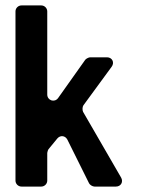

<svg xmlns="http://www.w3.org/2000/svg" viewBox="-20 -687 522 707"><path d="M59 0H132C144 0 154 -10 154 -22V-124C154 -127 157 -136 159 -138L191 -177C202 -190 220 -188 228 -173L308 -12C311 -6 321 0 328 0H407C425 0 435 -17 426 -33L286 -275C283 -281 283 -293 287 -299L391 -441C403 -457 393 -476 374 -476H312C307 -476 297 -471 294 -467L194 -326C181 -308 154 -317 154 -339V-645C154 -657 144 -667 132 -667H59C47 -667 37 -657 37 -645V-22C37 -10 47 0 59 0Z"/></svg>

Font: DIN Rundschrift
Style: Breit
Weight: 400
Width: 7
Version: Version 1.027